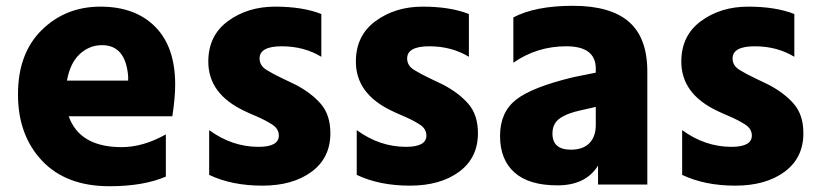

<svg xmlns="http://www.w3.org/2000/svg" viewBox="-20 -603 2824 662"><path d="M584 -311.5Q584 -265.6 574.2 -202.1H216.8Q254.9 -95.7 399.4 -95.7Q473.6 -95.7 551.8 -139.6V5.9Q474.6 39.1 357.4 39.1Q208 39.1 125 -48.8Q42 -136.7 42 -277.8Q42 -418.9 124 -499.5Q206.1 -580.1 326.2 -580.1Q446.3 -580.1 515.1 -510.7Q584 -441.4 584 -311.5ZM210.9 -325.2H421.9V-339.8Q413.1 -447.3 332 -447.3Q288.1 -447.3 254.9 -416.5Q221.7 -385.7 210.9 -325.2Z M698.2 -390.6Q698.2 -480.5 766.1 -530.3Q834 -580.1 928.7 -580.1Q1023.4 -580.1 1087.9 -554.7V-407.2Q1028.3 -443.4 951.7 -443.4Q875 -443.4 875 -401.4Q875 -377 898.4 -362.3Q921.9 -347.7 953.1 -333Q984.4 -318.4 998 -311.5Q1052.7 -283.2 1085.9 -245.1Q1119.1 -207 1119.1 -143.6Q1119.1 -58.6 1054.2 -10.7Q989.3 37.1 884.3 37.1Q779.3 37.1 701.2 0V-154.3Q780.3 -96.7 871.1 -96.7Q941.4 -96.7 941.4 -135.7Q941.4 -159.2 917.5 -174.3Q893.6 -189.5 863.8 -202.1Q834 -214.8 822.3 -220.7Q698.2 -279.3 698.2 -390.6Z M1207 -390.6Q1207 -480.5 1274.9 -530.3Q1342.8 -580.1 1437.5 -580.1Q1532.2 -580.1 1596.7 -554.7V-407.2Q1537.1 -443.4 1460.4 -443.4Q1383.8 -443.4 1383.8 -401.4Q1383.8 -377 1407.2 -362.3Q1430.7 -347.7 1461.9 -333Q1493.2 -318.4 1506.8 -311.5Q1561.5 -283.2 1594.7 -245.1Q1627.9 -207 1627.9 -143.6Q1627.9 -58.6 1563 -10.7Q1498 37.1 1393.1 37.1Q1288.1 37.1 1210 0V-154.3Q1289.1 -96.7 1379.9 -96.7Q1450.2 -96.7 1450.2 -135.7Q1450.2 -159.2 1426.3 -174.3Q1402.3 -189.5 1372.6 -202.1Q1342.8 -214.8 1331.1 -220.7Q1207 -279.3 1207 -390.6Z M1957 -336.9 2034.2 -352.5V-366.2Q2034.2 -443.4 1932.6 -443.4Q1831.1 -443.4 1750 -386.7V-543Q1826.2 -583 1955.6 -583Q2085 -583 2148.4 -527.8Q2211.9 -472.7 2211.9 -356.4V33.2H2042V-32.2Q2000 36.1 1901.9 36.1Q1803.7 36.1 1753.9 -8.3Q1704.1 -52.7 1704.1 -134.3Q1704.1 -215.8 1759.3 -259.3Q1814.5 -302.7 1957 -336.9ZM1884.8 -142.6Q1884.8 -86.9 1948.2 -86.9Q1990.2 -86.9 2012.2 -109.4Q2034.2 -131.8 2034.2 -171.9V-234.4L1978.5 -221.7Q1909.2 -206.1 1892.6 -175.8Q1884.8 -162.1 1884.8 -142.6Z M2329.1 -390.6Q2329.1 -480.5 2397 -530.3Q2464.8 -580.1 2559.6 -580.1Q2654.3 -580.1 2718.8 -554.7V-407.2Q2659.2 -443.4 2582.5 -443.4Q2505.9 -443.4 2505.9 -401.4Q2505.9 -377 2529.3 -362.3Q2552.7 -347.7 2584 -333Q2615.2 -318.4 2628.9 -311.5Q2683.6 -283.2 2716.8 -245.1Q2750 -207 2750 -143.6Q2750 -58.6 2685.1 -10.7Q2620.1 37.1 2515.1 37.1Q2410.2 37.1 2332 0V-154.3Q2411.1 -96.7 2502 -96.7Q2572.3 -96.7 2572.3 -135.7Q2572.3 -159.2 2548.3 -174.3Q2524.4 -189.5 2494.6 -202.1Q2464.8 -214.8 2453.1 -220.7Q2329.1 -279.3 2329.1 -390.6Z"/></svg>

Font: GenEi M Gothic v2 Heavy
Style: Regular
Weight: 800
Version: Version 2.0